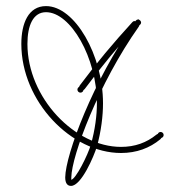

<svg xmlns="http://www.w3.org/2000/svg" viewBox="-20 -591 557 630"><path d="M213 19C247 19 288 -78 298 -110C312 -161 318 -211 318 -252C318 -409 226 -571 131 -571C73 -571 50 -514 50 -447C50 -258 214 -89 377 -89C428 -89 471 -105 506 -134C511 -138 511 -143 507 -148C503 -153 498 -153 493 -149C461 -123 423 -109 377 -109C226 -109 70 -270 70 -447C70 -508 89 -551 131 -551C212 -551 298 -401 298 -252C298 -213 292 -165 278 -116C269 -84 228 -1 213 -1C214 -1 214 0 214 -9C215 -80 304 -318 435 -503C439 -508 438 -513 433 -517C428 -521 423 -520 419 -514C286 -327 195 -84 194 -9C194 10 201 19 213 19ZM244 -287C250 -287 254 -292 254 -297C254 -302 250 -307 244 -307C238 -307 234 -302 234 -297C234 -292 238 -287 244 -287ZM507 -138C512 -138 517 -142 517 -148C517 -154 512 -158 507 -158C502 -158 497 -154 497 -148C497 -142 502 -138 507 -138ZM244 -297C249 -293 254 -294 258 -299C314 -374 365 -436 428 -505C433 -510 433 -515 428 -519C423 -523 418 -523 414 -518C350 -448 299 -387 242 -311C238 -306 239 -301 244 -297ZM433 -507C438 -507 443 -512 443 -517C443 -522 438 -527 433 -527C428 -527 423 -522 423 -517C423 -512 428 -507 433 -507ZM433 -507C438 -507 443 -512 443 -517C443 -522 438 -527 433 -527C428 -527 423 -522 423 -517C423 -512 428 -507 433 -507ZM427 -509C428 -508 430 -511 433 -517C436 -523 436 -527 434 -528C432 -528 430 -525 428 -519C426 -513 425 -509 427 -509Z"/></svg>

Font: Mistral SingleLine Outline
Style: Regular
Weight: 300
Designer: François Chastanet, Élisa Garzelli, Anais Alves, Morgane Autin
Foundry: institut supérieur des arts et du design Toulouse / isdaT
Version: Version 1.000;Glyphs 3.3 (3337)